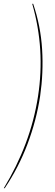

<svg xmlns="http://www.w3.org/2000/svg" viewBox="-39 -800 292 1019"><path d="M-19 199Q51 84 97 -38Q143 -160 163 -290Q182 -414 174.5 -536Q167 -658 132 -780H137Q177 -662 184.5 -538Q192 -414 174 -290Q154 -160 107 -35.5Q60 89 -14 199Z"/></svg>

Font: Jost Thin
Style: Italic
Weight: 200
Italic angle: -5°
Version: Version 3.710